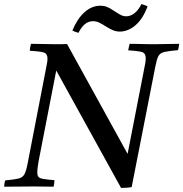

<svg xmlns="http://www.w3.org/2000/svg" viewBox="-42 -916 899 942"><path d="M552 6 234 -570 147 -123Q145 -111 143 -96Q141 -81 141 -70Q141 -55 147 -48Q153 -41 171 -38Q189 -35 225 -32Q225 -25 224 -16Q223 -7 221 0Q206 0 184 -0.5Q162 -1 140.5 -1Q119 -1 105 -1Q80 -1 43.5 -0.5Q7 0 -22 0Q-21 -7 -20 -15.5Q-19 -24 -16 -31Q28 -35 48.5 -40Q69 -45 77.5 -60.5Q86 -76 93 -111L183 -576Q187 -595 189 -607.5Q191 -620 191 -628Q191 -652 174 -658Q157 -664 104 -667Q105 -683 110 -701Q140 -701 174.5 -700Q209 -699 231 -699Q239 -699 257.5 -699Q276 -699 287 -700L584 -161L665 -576Q669 -594 671 -607.5Q673 -621 673 -629Q673 -654 656.5 -660Q640 -666 587 -669Q588 -677 590 -684.5Q592 -692 594 -701Q609 -701 631 -700.5Q653 -700 675 -699.5Q697 -699 712 -699Q737 -699 771.5 -700Q806 -701 837 -701Q836 -693 835 -685.5Q834 -678 831 -670Q786 -666 764.5 -661Q743 -656 735 -640.5Q727 -625 720 -589L604 2Q594 4 578.5 5Q563 6 552 6ZM652 -896Q660 -894 667.5 -891Q675 -888 682 -885Q659 -823 622.5 -792Q586 -761 545 -761Q529 -761 515 -766.5Q501 -772 483 -783Q461 -797 446 -804.5Q431 -812 414 -812Q371 -812 343 -755Q329 -758 313 -766Q337 -824 372.5 -856Q408 -888 451 -888Q468 -888 482 -882.5Q496 -877 512 -866Q530 -855 545 -845.5Q560 -836 578 -836Q598 -836 617.5 -851Q637 -866 652 -896Z"/></svg>

Font: Tiro Kannada
Style: Italic
Weight: 400
Italic angle: -11°
Designer: Kannada: John Hudson & Fiona Ross, assisted by Kaja Sojewska. Latin: John Hudson with Paul Hanslow, assisted by Kaja Soj
Foundry: Tiro Typeworks Ltd.
Version: Version 1.52